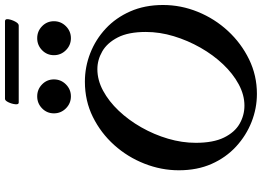

<svg xmlns="http://www.w3.org/2000/svg" viewBox="-160 -876 1049 769"><g transform="rotate(-90 364.5 -491.5)"><path d="M373 13Q315 13 260.5 -8.5Q206 -30 162 -70.5Q118 -111 92.5 -168.5Q67 -226 67 -300Q67 -370 93.5 -437.5Q120 -505 168 -558.5Q216 -612 280.5 -644Q345 -676 422 -676Q481 -676 536 -654.5Q591 -633 634.5 -592.5Q678 -552 703.5 -494Q729 -436 729 -363Q729 -291 701.5 -223.5Q674 -156 625 -103Q576 -50 511.5 -18.5Q447 13 373 13ZM326 -37Q369 -37 411.5 -60Q454 -83 491.5 -122.5Q529 -162 558 -213Q587 -264 604 -320Q621 -376 621 -432Q621 -502 599 -544.5Q577 -587 543 -606.5Q509 -626 472 -626Q428 -626 385.5 -603Q343 -580 305.5 -540.5Q268 -501 239 -450Q210 -399 193.5 -343Q177 -287 177 -232Q177 -162 198 -119Q219 -76 253 -56.5Q287 -37 326 -37ZM363 -732Q335 -732 315 -752Q295 -772 295 -800Q295 -828 315 -847.5Q335 -867 363 -867Q391 -867 411 -847.5Q431 -828 431 -800Q431 -772 411 -752Q391 -732 363 -732ZM596 -732Q568 -732 548 -752Q528 -772 528 -800Q528 -828 548 -847.5Q568 -867 596 -867Q624 -867 644 -847.5Q664 -828 664 -800Q664 -772 644 -752Q624 -732 596 -732ZM338 -941Q330 -941 331.5 -955Q333 -969 339.5 -982.5Q346 -996 353 -996H664Q674 -996 672 -982.5Q670 -969 662.5 -955Q655 -941 647 -941Z"/></g></svg>

Font: Junicode SmExp
Style: Bold Italic
Weight: 700
Width: 6
Italic angle: -11°
Designer: Peter S. Baker
Version: Version 2.205; ttfautohint (v1.8.4)